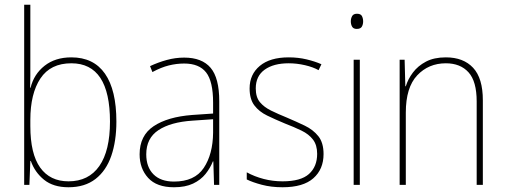

<svg xmlns="http://www.w3.org/2000/svg" viewBox="-20 -780 2136 810"><path d="M108 -509Q108 -488 108 -459.5Q108 -431 107 -410H109Q123 -467 168 -502.5Q213 -538 281 -538Q375 -538 423 -469Q471 -400 471 -267Q471 -185 449.5 -122.5Q428 -60 383 -25Q338 10 269 10Q205 10 166 -21.5Q127 -53 110 -101H108L104 0H82V-760H108ZM281 -513Q193 -513 150.5 -449Q108 -385 108 -274V-248Q108 -131 149.5 -73Q191 -15 269 -15Q354 -15 399 -79.5Q444 -144 444 -267Q444 -513 281 -513Z M757 -537Q832 -537 868.5 -494Q905 -451 905 -353V0H883L880 -99H878Q867 -71 847 -46Q827 -21 794.5 -5.5Q762 10 714 10Q641 10 605 -29.5Q569 -69 569 -129Q569 -208 628 -247.5Q687 -287 791 -295L879 -301V-347Q879 -437 849.5 -474.5Q820 -512 757 -512Q725 -512 692.5 -504Q660 -496 623 -476L613 -501Q647 -517 683.5 -527Q720 -537 757 -537ZM792 -271Q700 -265 648.5 -231Q597 -197 597 -129Q597 -75 627.5 -44.5Q658 -14 714 -14Q801 -14 839.5 -71.5Q878 -129 879 -220V-277Z M1345 -130Q1345 -66 1302 -28Q1259 10 1172 10Q1124 10 1084.5 -0.5Q1045 -11 1021 -23V-53Q1054 -35 1092.5 -25Q1131 -15 1172 -15Q1249 -15 1283.5 -46Q1318 -77 1318 -131Q1318 -168 1300.5 -191Q1283 -214 1252 -229Q1221 -244 1182 -259Q1141 -276 1107 -292.5Q1073 -309 1053 -335.5Q1033 -362 1033 -407Q1033 -466 1076 -502Q1119 -538 1198 -538Q1238 -538 1273.5 -529.5Q1309 -521 1336 -509L1324 -484Q1301 -497 1266.5 -505Q1232 -513 1198 -513Q1134 -513 1096.5 -486Q1059 -459 1059 -407Q1059 -370 1076.5 -349Q1094 -328 1123.5 -313.5Q1153 -299 1190 -284Q1230 -267 1265.5 -250Q1301 -233 1323 -205.5Q1345 -178 1345 -130Z M1486 -722Q1502 -722 1507 -712Q1512 -702 1512 -690Q1512 -677 1506.5 -667.5Q1501 -658 1485 -658Q1471 -658 1465.5 -667.5Q1460 -677 1460 -690Q1460 -702 1465.5 -712Q1471 -722 1486 -722ZM1498 -528V0H1472V-528Z M1861 -538Q1935 -538 1976 -494Q2017 -450 2017 -357V0H1991V-352Q1991 -437 1956.5 -475Q1922 -513 1861 -513Q1788 -513 1740 -462Q1692 -411 1692 -305V0H1666V-528H1687L1690 -416H1692Q1701 -446 1722 -474Q1743 -502 1777 -520Q1811 -538 1861 -538Z"/></svg>

Font: Noto Sans Telugu SemiCondensed Thin
Style: Regular
Weight: 100
Width: 4
Designer: Jelle Bosma - Monotype Design Team
Foundry: Monotype Imaging Inc.
Version: Version 2.005; ttfautohint (v1.8.4.7-5d5b)